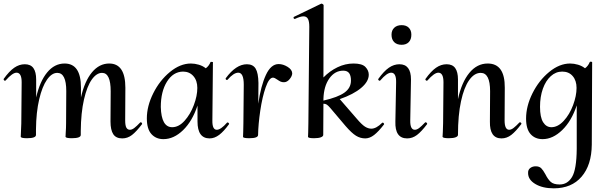

<svg xmlns="http://www.w3.org/2000/svg" viewBox="-26 -745 3301 1046"><path d="M741 -79Q744 -79 746.5 -75.5Q749 -72 748 -69Q717 -28 693 -9.5Q669 9 640 9Q606 9 591 -14Q576 -37 576 -83L577 -248Q577 -348 530 -348Q500 -348 474 -311.5Q448 -275 431.5 -203Q415 -131 414 -31V-10Q414 8 365 8Q335 8 331 1L332 -21Q334 -49 334 -74L335 -249Q335 -348 286 -348Q256 -348 230 -311Q204 -274 187.5 -204Q171 -134 170 -40V-10Q170 8 121 8Q91 8 87 1L90 -72L92 -297Q92 -349 64 -349Q42 -349 5 -307Q3 -305 1 -305Q-2 -305 -4.5 -308.5Q-7 -312 -6 -315Q24 -357 51.5 -376Q79 -395 109 -395Q141 -395 156 -374Q171 -353 171 -312V-214Q191 -302 231 -350.5Q271 -399 326 -399Q415 -399 415 -268V-214Q435 -303 475 -351Q515 -399 569 -399Q657 -399 657 -267L656 -89Q656 -61 662.5 -49.5Q669 -38 682 -38Q693 -38 706 -48Q719 -58 737 -77Q739 -79 741 -79Z M1214 -78Q1217 -78 1220 -74.5Q1223 -71 1222 -69Q1194 -30 1168.5 -10.5Q1143 9 1116 9Q1050 9 1050 -83V-170Q1022 -85 971.5 -36Q921 13 864 13Q824 13 799 -14.5Q774 -42 774 -100Q774 -167 809 -237Q844 -307 900 -353Q956 -399 1014 -399Q1035 -399 1057 -392.5Q1079 -386 1095 -373Q1112 -385 1121 -407Q1121 -408 1125 -408Q1136 -408 1134 -405L1131 -89Q1130 -38 1155 -38Q1177 -38 1211 -77Q1212 -78 1214 -78ZM971 -355Q917 -354 883.5 -300Q850 -246 850 -162Q853 -52 912 -52Q948 -52 979.5 -87Q1011 -122 1030 -172.5Q1049 -223 1049 -266Q1049 -306 1027.5 -330.5Q1006 -355 971 -355Z M1566 -346Q1566 -331 1552 -314Q1538 -297 1521 -297Q1510 -297 1502.5 -300.5Q1495 -304 1485 -311Q1470 -322 1461 -322Q1440 -322 1421.5 -269.5Q1403 -217 1392 -142.5Q1381 -68 1380 -10Q1380 8 1332 8Q1300 8 1298 1Q1298 -3 1299 -26Q1300 -49 1300 -74L1302 -284Q1302 -349 1272 -349Q1247 -349 1214 -311Q1212 -309 1211 -309Q1207 -309 1204.5 -312.5Q1202 -316 1204 -319Q1260 -395 1319 -395Q1352 -395 1366.5 -371.5Q1381 -348 1382 -293L1381 -180Q1395 -277 1422.5 -336.5Q1450 -396 1492 -396Q1516 -396 1540.5 -381Q1565 -366 1566 -346Z M2059 -77Q2062 -77 2065 -73Q2068 -69 2066 -67Q2036 -28 2012 -9.5Q1988 9 1964 9Q1937 9 1913.5 -5.5Q1890 -20 1857 -58L1774 -156Q1762 -170 1754.5 -175Q1747 -180 1736 -180L1735 -10Q1735 -2 1722 3Q1709 8 1685 8Q1654 8 1652 1L1653 -23L1654 -74L1659 -599Q1659 -629 1651.5 -642.5Q1644 -656 1627 -656Q1611 -656 1581 -642H1579Q1575 -642 1573.5 -646.5Q1572 -651 1575 -653L1724 -725H1726Q1729 -725 1733 -722Q1737 -719 1737 -717L1736 -323Q1770 -358 1812.5 -378.5Q1855 -399 1900 -399Q1947 -399 1965 -380Q1983 -361 1983 -338Q1983 -301 1941.5 -266Q1900 -231 1825 -205L1917 -99Q1945 -66 1962.5 -55Q1980 -44 1997 -44Q2024 -44 2056 -76Q2057 -77 2059 -77ZM1736 -206V-197Q1815 -215 1850.5 -240.5Q1886 -266 1886 -306Q1886 -333 1876 -346.5Q1866 -360 1844 -360Q1798 -360 1768 -317.5Q1738 -275 1736 -206Z M2128 -83 2132 -297Q2133 -349 2105 -349Q2082 -349 2046 -307Q2044 -305 2043 -305Q2039 -305 2036 -308.5Q2033 -312 2035 -315Q2065 -357 2092.5 -376Q2120 -395 2150 -395Q2213 -395 2213 -312L2209 -89Q2208 -38 2234 -38Q2245 -38 2257.5 -47.5Q2270 -57 2289 -77Q2291 -79 2292 -79Q2296 -79 2299 -75.5Q2302 -72 2301 -69Q2270 -28 2245.5 -9.5Q2221 9 2192 9Q2125 9 2128 -83ZM2107 -556Q2107 -580 2122 -594Q2137 -608 2162 -608Q2187 -608 2201 -594Q2215 -580 2215 -556Q2215 -530 2201 -515.5Q2187 -501 2162 -501Q2136 -501 2121.5 -515.5Q2107 -530 2107 -556Z M2806 -79Q2810 -79 2813 -75.5Q2816 -72 2814 -69Q2784 -29 2759.5 -10Q2735 9 2706 9Q2641 9 2643 -83L2644 -248Q2644 -348 2593 -348Q2558 -348 2530 -308.5Q2502 -269 2485.5 -193Q2469 -117 2469 -10Q2469 -2 2456 3Q2443 8 2419 8Q2389 8 2385 1Q2385 -3 2386.5 -26Q2388 -49 2388 -74L2390 -297Q2390 -349 2362 -349Q2340 -349 2303 -307Q2301 -305 2300 -305Q2296 -305 2293 -308.5Q2290 -312 2292 -315Q2322 -357 2349.5 -376Q2377 -395 2407 -395Q2439 -395 2454 -374Q2469 -353 2469 -312V-205Q2489 -297 2531 -348Q2573 -399 2631 -399Q2725 -399 2724 -267L2723 -89Q2723 -38 2748 -38Q2759 -38 2772 -48Q2785 -58 2803 -77Q2805 -79 2806 -79Z M3193 -409Q3200 -409 3200 -405L3198 43Q3197 154 3142.5 217.5Q3088 281 2991 281Q2930 281 2890.5 257.5Q2851 234 2851 198Q2850 180 2862.5 170.5Q2875 161 2892 161Q2912 161 2922.5 171.5Q2933 182 2945 204Q2959 232 2974.5 246Q2990 260 3023 260Q3066 260 3090.5 219Q3115 178 3116 66V-171Q3088 -86 3037 -36.5Q2986 13 2930 13Q2889 13 2864.5 -14.5Q2840 -42 2840 -99Q2840 -167 2875 -237Q2910 -307 2966 -353Q3022 -399 3080 -399Q3101 -399 3123 -392.5Q3145 -386 3161 -373Q3178 -385 3187 -407Q3188 -409 3193 -409ZM3037 -355Q3002 -355 2974.5 -330Q2947 -305 2931.5 -261.5Q2916 -218 2916 -163Q2916 -106 2933 -79Q2950 -52 2978 -52Q3013 -52 3045 -86.5Q3077 -121 3096 -172Q3115 -223 3115 -266Q3115 -306 3094 -330.5Q3073 -355 3037 -355Z"/></svg>

Font: Cormorant Upright SemiBold
Style: Regular
Weight: 600
Designer: Christian Thalmann (Catharsis Fonts)
Foundry: Catharsis Fonts
Version: Version 3.302